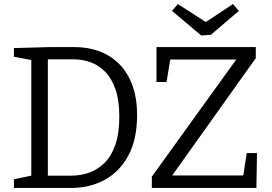

<svg xmlns="http://www.w3.org/2000/svg" viewBox="-20 -931 1345 951"><path d="M347 -698Q414 -698 470.5 -677.5Q527 -657 569 -615.5Q611 -574 635 -510.5Q659 -447 659 -360Q659 -242 616.5 -162Q574 -82 500 -41Q426 0 331 0H49V-43L149 -64L135 -46V-650L149 -631L49 -650V-693L237 -698ZM334 -61Q380 -61 422 -76Q464 -91 498 -124.5Q532 -158 551.5 -214.5Q571 -271 571 -353Q571 -434 552 -488.5Q533 -543 501 -575.5Q469 -608 429 -622.5Q389 -637 345 -637H202L217 -652V-46L202 -61ZM732 0V-56L1158 -647L1167 -636H804L825 -647L805 -525H755V-698H1247V-643L823 -48L819 -62H1204L1183 -49L1202 -173H1253L1250 0ZM1134 -911 1163 -877 1025 -759 977 -755 832 -877 861 -911 1027 -804 974 -805Z"/></svg>

Font: Bitter Thin
Style: Regular
Weight: 400
Version: Version 3.021